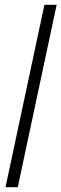

<svg xmlns="http://www.w3.org/2000/svg" viewBox="-20 -780 256 800"><path d="M3 0 165 -760H216L54 0Z"/></svg>

Font: Noto Sans ExtraCondensed Light
Style: Italic
Weight: 300
Width: 2
Italic angle: -12°
Designer: Monotype Design Team
Foundry: Monotype Imaging Inc.
Version: Version 2.013; ttfautohint (v1.8.4.7-5d5b)